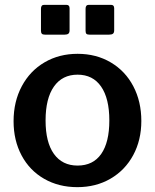

<svg xmlns="http://www.w3.org/2000/svg" viewBox="-20 -762 639 792"><path d="M36 -262Q36 -343 70 -406.5Q104 -470 164 -505Q224 -540 300 -540Q377 -540 437 -504.5Q497 -469 530 -406Q563 -343 563 -263Q563 -184 529.5 -122Q496 -60 436 -25Q376 10 299 10Q222 10 162 -24.5Q102 -59 69 -121Q36 -183 36 -262ZM431 -265Q431 -356 397 -405Q363 -454 300 -454Q237 -454 202.5 -405Q168 -356 168 -265Q168 -175 202.5 -127Q237 -79 300 -79Q364 -79 397.5 -127Q431 -175 431 -265ZM267 -637Q267 -627 262 -623Q257 -619 246 -619H166Q156 -619 152.5 -623Q149 -627 149 -635V-726Q149 -742 162 -742H254Q267 -742 267 -728ZM451 -637Q451 -627 446 -623Q441 -619 429 -619H350Q340 -619 336.5 -622.5Q333 -626 333 -635V-726Q333 -742 346 -742H438Q451 -742 451 -728Z"/></svg>

Font: n
Style: Regular
Weight: 600
Designer: Pablo Impallari, Rodrigo Fuenzalida
Foundry: Impallari Type
Version: Version 1.002; ttfautohint (v1.5)